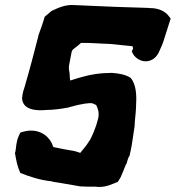

<svg xmlns="http://www.w3.org/2000/svg" viewBox="-20 -746 692 756"><path d="M67 -361V-358C70 -309 133 -310 162 -313C190 -313 225 -318 251 -323L252 -324H253C301 -338 337 -342 343 -339H345C349 -337 352 -335 358 -333C359 -333 358 -332 359 -332C366 -317 371 -304 367 -281C362 -261 357 -246 349 -226C342 -212 336 -194 329 -188V-187C320 -172 309 -161 296 -144C291 -145 281 -150 269 -152C244 -156 217 -161 190 -167C189 -170 186 -176 184 -182L183 -183V-184C167 -215 128 -242 74 -228L60 -224L54 -211C43 -187 44 -166 41 -151L39 -143C44 -113 49 -88 60 -65C98 -50 137 -37 183 -32C179 -33 187 -32 188 -30H190C220 -26 264 -17 297 -12H299C315 -11 331 -11 345 -11C353 -11 360 -11 366 -10H368C400 -9 423 -22 444 -30L455 -48C461 -62 468 -78 476 -99L478 -100V-101C482 -113 484 -125 491 -135V-137C494 -149 496 -160 499 -176L510 -249L511 -268C513 -290 516 -314 516 -338C518 -372 516 -413 495 -439C474 -453 447 -457 421 -459H420L390 -458C340 -455 296 -442 257 -429C256 -431 255 -436 255 -440C255 -467 249 -470 252 -489C255 -503 257 -515 259 -526C260 -529 260 -532 262 -541C265 -554 273 -553 299 -577C335 -578 373 -574 412 -573L502 -564C502 -563 504 -558 504 -555L499 -544L503 -535C513 -515 548 -491 584 -514C595 -522 603 -533 608 -546C614 -559 621 -574 625 -588L652 -673L645 -682C631 -702 606 -712 579 -714H577C571 -714 567 -714 562 -715H560L434 -719C380 -721 327 -724 272 -726C236 -729 205 -713 183 -703L156 -680C149 -655 140 -631 131 -606V-604C114 -537 96 -469 77 -404L73 -391C71 -387 70 -378 69 -375Z"/></svg>

Font: Vapor
Style: BlkObl
Weight: 900
Foundry: Cannot Into Space Fonts
Version: Version 0.179